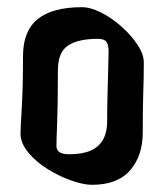

<svg xmlns="http://www.w3.org/2000/svg" viewBox="-20 -519 457 534"><path d="M236 -5Q212 -5 178 -17Q144 -29 112 -49Q80 -69 58.5 -95Q37 -121 37 -148Q37 -160 40.5 -218Q44 -276 44 -363Q44 -433 85 -466Q126 -499 208 -499Q232 -499 261.5 -484Q291 -469 318 -445Q345 -421 362.5 -394.5Q380 -368 380 -345Q380 -307 378.5 -263Q377 -219 377 -150Q377 -86 342 -45.5Q307 -5 236 -5ZM172 -90Q227 -90 252.5 -113Q278 -136 278 -181Q278 -213 279 -253.5Q280 -294 281 -328.5Q282 -363 282 -377Q282 -394 276 -402.5Q270 -411 252 -411Q198 -411 169.5 -392.5Q141 -374 141 -323Q141 -227 139 -178.5Q137 -130 137 -113Q137 -90 172 -90Z"/></svg>

Font: Jaini Purva
Style: Regular
Weight: 400
Designer: Maithili Shingre, Girish Dalvi (Devanagari), Taresh Vohra (Latin)
Foundry: Ek Type
Version: Version 2.000; ttfautohint (v1.8.4.7-5d5b)